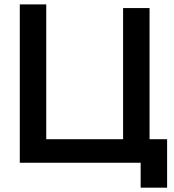

<svg xmlns="http://www.w3.org/2000/svg" viewBox="-20 -740 790 873"><path d="M619.5 0H70V-720H190.3V-107H539.7V-703.3H660V-107H739.8V113.3H619.5Z"/></svg>

Font: Tap Sans
Style: Regular
Weight: 400
Designer: Tap Payments
Foundry: Tap Payments
Version: Version 1.001;Glyphs 3.1.2 (3151)